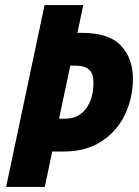

<svg xmlns="http://www.w3.org/2000/svg" viewBox="-20 -734 547 754"><path d="M4 0 155 -714H307L284 -605H301Q408 -605 455 -555Q502 -505 502 -425Q502 -350 471 -284.5Q440 -219 379 -179Q318 -139 230 -139H185L156 0ZM236 -268Q288 -268 317.5 -307Q347 -346 347 -410Q347 -445 330 -460.5Q313 -476 279 -476H256L212 -268Z"/></svg>

Font: Noto Sans Condensed ExtraBold
Style: Italic
Weight: 800
Width: 3
Italic angle: -12°
Designer: Monotype Design Team
Foundry: Monotype Imaging Inc.
Version: Version 2.013; ttfautohint (v1.8.4.7-5d5b)